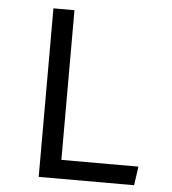

<svg xmlns="http://www.w3.org/2000/svg" viewBox="-51 -736 701 782"><g transform="rotate(5 300.0 -344.5)"><path d="M136 0H526L537 -77H222V-689H136Z"/></g></svg>

Font: FiraMono Nerd Font
Style: Regular
Weight: 400
Designer: Carrois Corporate & Edenspiekermann AG
Foundry: Carrois Corporate GbR & Edenspiekermann AG
Version: Version 003.206;Nerd Fonts 3.3.0